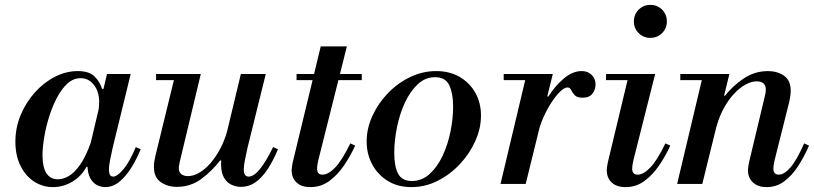

<svg xmlns="http://www.w3.org/2000/svg" viewBox="-20 -753 3332 786"><path d="M197 13Q155 13 120 -9.5Q85 -32 64 -74Q43 -116 43 -173Q43 -231 65 -283Q87 -335 123.5 -375.5Q160 -416 205.5 -439Q251 -462 298 -462Q344 -462 366 -441Q388 -420 398 -389H404L383 -298Q384 -309 385 -317Q386 -325 386 -335Q386 -378 364.5 -405.5Q343 -433 310 -433Q280 -433 255.5 -410.5Q231 -388 212 -351Q193 -314 180 -271.5Q167 -229 160.5 -188Q154 -147 154 -117Q154 -69 170 -44Q186 -19 217 -19Q238 -19 261 -32Q284 -45 307.5 -78Q331 -111 352 -170L340 -70H334Q312 -30 275 -8.5Q238 13 197 13ZM410 13Q394 13 377 4.5Q360 -4 349 -24.5Q338 -45 338 -81Q338 -96 340.5 -114Q343 -132 348 -154L418 -450H515L441 -147Q434 -116 430 -94.5Q426 -73 426 -59Q426 -30 443 -30Q460 -30 485.5 -60.5Q511 -91 536 -151L556 -142Q541 -105 519.5 -69.5Q498 -34 470.5 -10.5Q443 13 410 13Z M704 12Q666 12 638 -7.5Q610 -27 610 -70Q610 -89 616 -114L698 -450H802L716 -91Q715 -84 713.5 -77.5Q712 -71 712 -65Q712 -48 722.5 -40Q733 -32 749 -32Q772 -32 796 -46Q820 -60 842 -85.5Q864 -111 881.5 -144Q899 -177 910 -216L888 -96H881Q850 -55 805.5 -21.5Q761 12 704 12ZM619 -425V-450H778V-425ZM966 12Q947 12 928 3.5Q909 -5 897 -25.5Q885 -46 885 -82Q885 -96 887.5 -114Q890 -132 895 -154L966 -450H1068L993 -147Q986 -116 982 -94.5Q978 -73 978 -60Q978 -30 998 -30Q1019 -30 1044.5 -61.5Q1070 -93 1098 -151L1118 -142Q1098 -94 1075 -59.5Q1052 -25 1025.5 -6.5Q999 12 966 12Z M1251 13Q1214 13 1194 -6Q1174 -25 1174 -56Q1174 -64 1175.5 -72Q1177 -80 1178 -87L1293 -563H1400L1283 -97Q1280 -84 1279 -76Q1278 -68 1278 -63Q1278 -38 1300 -38Q1324 -38 1352 -67Q1380 -96 1414 -166L1434 -157Q1415 -115 1388.5 -76Q1362 -37 1328 -12Q1294 13 1251 13ZM1194 -425V-450H1461V-425Z M1664 13Q1609 13 1568 -12Q1527 -37 1504 -79.5Q1481 -122 1481 -174Q1481 -227 1504.5 -278.5Q1528 -330 1568 -371.5Q1608 -413 1659 -437.5Q1710 -462 1766 -462Q1821 -462 1862 -438Q1903 -414 1926 -373Q1949 -332 1949 -280Q1949 -227 1925.5 -175Q1902 -123 1862 -80.5Q1822 -38 1771 -12.5Q1720 13 1664 13ZM1666 -12Q1707 -12 1738.5 -40.5Q1770 -69 1791.5 -114.5Q1813 -160 1824 -213.5Q1835 -267 1835 -317Q1835 -370 1819.5 -403.5Q1804 -437 1761 -437Q1721 -437 1690 -408Q1659 -379 1637.5 -332.5Q1616 -286 1605 -231.5Q1594 -177 1594 -127Q1594 -71 1610 -41.5Q1626 -12 1666 -12Z M2029 0 2136 -450H2243L2132 0ZM2042 -425V-450H2231V-425ZM2180 -195 2218 -358H2225Q2252 -401 2288 -431.5Q2324 -462 2361 -462Q2379 -462 2391.5 -454.5Q2404 -447 2411 -435Q2418 -423 2418 -407Q2418 -387 2405.5 -370Q2393 -353 2365 -353Q2342 -353 2332.5 -363.5Q2323 -374 2318 -384.5Q2313 -395 2303 -395Q2291 -395 2274 -379Q2257 -363 2238.5 -335Q2220 -307 2204 -271Q2188 -235 2180 -195Z M2642 -598Q2614 -598 2594.5 -617.5Q2575 -637 2575 -665Q2575 -694 2594.5 -713.5Q2614 -733 2642 -733Q2671 -733 2690.5 -713.5Q2710 -694 2710 -665Q2710 -637 2690.5 -617.5Q2671 -598 2642 -598ZM2541 13Q2504 13 2484 -6Q2464 -25 2464 -56Q2464 -64 2465.5 -72Q2467 -80 2468 -87L2555 -450H2662L2573 -97Q2570 -84 2569 -76Q2568 -68 2568 -63Q2568 -38 2590 -38Q2614 -38 2642 -67Q2670 -96 2704 -166L2724 -157Q2705 -115 2678.5 -76Q2652 -37 2618 -12Q2584 13 2541 13ZM2461 -425V-450H2650V-425Z M3118 13Q3083 13 3062.5 -6Q3042 -25 3042 -56Q3042 -64 3043.5 -72Q3045 -80 3046 -87L3111 -359Q3113 -367 3114 -373Q3115 -379 3115 -386Q3115 -404 3105 -412Q3095 -420 3078 -420Q3056 -420 3031.5 -406.5Q3007 -393 2984 -368Q2961 -343 2942.5 -309Q2924 -275 2913 -234L2941 -361H2948Q2978 -400 3023.5 -431Q3069 -462 3124 -462Q3162 -462 3189.5 -443Q3217 -424 3217 -381Q3217 -362 3211 -336L3151 -97Q3148 -84 3147 -76Q3146 -68 3146 -63Q3146 -38 3168 -38Q3190 -38 3215.5 -67Q3241 -96 3272 -166L3292 -157Q3273 -113 3248 -74Q3223 -35 3191 -11Q3159 13 3118 13ZM2752 0 2859 -450H2966L2855 0ZM2765 -425V-450H2954V-425Z"/></svg>

Font: Libre Bodoni
Style: Italic
Weight: 400
Italic angle: -13°
Designer: Pablo Impallari, Rodrigo Fuenzalida
Foundry: Impallari Type
Version: Version 2.005;gftools[0.9.23]